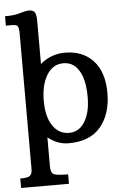

<svg xmlns="http://www.w3.org/2000/svg" viewBox="-64 -806 717 1091"><g transform="rotate(-5 294.5 -261.0)"><path d="M302.7 9.8Q238.8 9.8 185.1 -34.2V129.4Q185.1 167 201.4 176.3Q217.8 185.5 284.2 185.5V239.3H11.2V185.5Q53.2 185.5 64 177Q74.7 168.5 77.1 158.7Q79.6 148.9 79.6 134.3V-630.4Q79.6 -665.5 73.5 -676.3Q67.4 -687 40 -687H5.4V-740.7Q52.7 -740.7 79.8 -747.8Q106.9 -754.9 118.4 -758.1Q129.9 -761.2 143.1 -761.2Q168.9 -761.2 177 -746.3Q185.1 -731.4 185.1 -698.7V-452.6Q246.6 -504.9 325.7 -504.9Q427.2 -504.9 487.1 -440.2Q546.9 -375.5 546.9 -255.9Q546.9 -136.2 485.8 -63.2Q424.8 9.8 302.7 9.8ZM310.1 -48.8Q367.7 -48.8 400.4 -101.8Q433.1 -154.8 433.1 -243.2Q433.1 -383.8 367.7 -429.7Q344.2 -445.8 311.8 -445.8Q279.3 -445.8 255.6 -430.2Q231.9 -414.6 215.8 -387.2Q182.6 -331.1 182.6 -241.7Q182.6 -152.3 217.3 -100.6Q252 -48.8 310.1 -48.8Z"/></g></svg>

Font: Arbutus Slab
Style: Regular
Weight: 400
Designer: Karolina Lach
Foundry: Karolina Lach
Version: Version 1.001; ttfautohint (v0.92) -l 10 -r 16 -G 200 -x 7 -